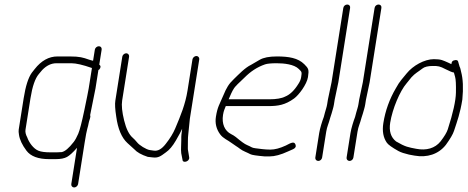

<svg xmlns="http://www.w3.org/2000/svg" viewBox="-20 -714 2065 847"><path d="M416.3 -510C407.9 -510 399.7 -503.2 398.4 -495L390.6 -446C384.2 -447.3 377.6 -449.2 371 -451.5C346.5 -460.1 332 -465 287.6 -465H233.6C195.6 -465 162 -446.3 132.8 -409L120.2 -393C104.8 -371.4 92.9 -334.1 84.5 -281L62.5 -142C61.6 -136.7 62.1 -129 63.8 -119C67 -97.6 78 -74.4 96.6 -49.5C115.2 -24.5 148.7 -12 196.9 -12H225.9C247.2 -12 263.8 -15.2 275.5 -21.6C287.2 -28.1 302 -41.5 319.8 -62L294.5 98C293.2 105.9 299.2 113 307.1 113C315 113 323.2 105.9 324.5 98L353.3 -84C358.4 -116 362.3 -136.7 365.1 -146C367.9 -155.3 369.9 -163.8 371.2 -171.5C373.1 -183.5 381.5 -197.2 377.6 -206L401.3 -324L414.1 -405C415.7 -406.3 417.2 -407.3 418.6 -408C425.3 -416.7 425.1 -423.7 417.9 -429L428.4 -495C429.7 -503.2 424.6 -510 416.3 -510ZM385.6 -414 371.3 -324C369.5 -312.7 363 -280.4 351.9 -227.2C340.7 -174 331.8 -139.5 325.1 -123.9C318.3 -108.3 311.8 -96.4 305.5 -88.2C284 -60.4 266.1 -45.3 251.8 -43C246.4 -42.3 239.3 -42 230.7 -42H201.7C178.8 -42 161.5 -44.3 149.8 -49C127 -58.1 107.7 -85.9 100.1 -108C93.4 -120.4 90.9 -131.7 92.5 -142L114.5 -281C122.7 -332.7 135 -368.2 151.3 -387.4C157.9 -395.1 162.8 -401 166.1 -405C185.3 -425 206.2 -435 228.9 -435H294.9C315.6 -435 345.8 -428 385.6 -414Z M846.4 -467C838.5 -467 830.3 -459.9 829 -452L807.5 -316C797.5 -253 777 -204.4 753.1 -147.7C743.7 -125.5 729.7 -102.6 711 -79C693.7 -56.7 676.7 -46.8 658.6 -49.5C651.9 -50.5 646 -51.3 641 -52C625.1 -54.1 593.7 -74.1 585 -85.8C577.9 -94.6 571.1 -101.3 565.8 -106C549.4 -120 536.6 -145.6 527.5 -183C518.4 -220.4 515.5 -249.4 518.8 -270L549.5 -464C550.7 -471.9 544.8 -479 536.9 -479C528.9 -479 520.7 -471.9 519.5 -464L488.8 -270C486.4 -255.3 487.7 -232 492.7 -200C500.1 -145.4 516.6 -106.4 542.1 -83C548 -77.7 558 -68.5 572.4 -55.5C583.9 -42.5 603.6 -31.3 631.9 -22C638.2 -21.3 645.6 -20.5 654.3 -19.5C678.6 -16.7 689.1 -25.1 711.5 -41.7C726.9 -52.2 741.6 -69.5 755.6 -93.7C769.6 -117.8 778.9 -135.3 783.6 -146C782.6 -140.1 781.4 -126.3 780.4 -120C779.8 -116 779.6 -107.6 779.7 -94.9C779.9 -72.7 777.3 -56.5 779.5 -38L785 -10C785.2 8.4 817.9 -1.4 814.6 -20L810 -48C808.8 -52.7 808.3 -58.2 808.7 -64.5C809.3 -76.6 808.2 -106.1 810.4 -120L817.5 -190L859 -452C860.3 -459.9 854.3 -467 846.4 -467Z M988.7 -276C996.7 -294 1003 -310.8 1013.2 -325.8C1018.1 -333 1033.4 -348.4 1058.9 -372C1085.2 -398.4 1113.8 -417.8 1149.1 -430C1158.7 -433.3 1175.8 -435 1200.3 -435C1232.3 -435 1277.5 -430.6 1298.3 -409.5C1311 -396.5 1312.4 -397.7 1308.6 -374C1307.1 -364 1303.2 -354.3 1297 -345C1279 -315.5 1259.3 -296.5 1238 -288C1222.7 -280 1198 -276 1168.7 -276ZM976 -246H1164C1206.5 -246 1237.9 -250.8 1277.6 -279.7C1298.6 -295 1333.5 -341.8 1338.6 -373.7C1343.9 -407.2 1341 -412.1 1322.6 -430.5C1294.5 -458.5 1253.9 -465 1201 -465C1167.5 -465 1142.3 -460 1125.4 -450.1C1112.8 -442.7 1100.4 -435.4 1087.8 -428.2C1060.6 -415.3 1032.5 -385.2 1012.5 -366C989.2 -343.7 980.3 -329.4 964.5 -291.5C948.1 -252.3 939.6 -243.6 932.5 -199C928 -170.4 934.2 -144.5 951.1 -121.5C964.5 -103.2 984.6 -96.2 1001.2 -83.5C1014.4 -73.4 1027.5 -66.4 1039.3 -57.1C1049.4 -48.6 1072.6 -40.4 1084.5 -33.8C1090.7 -30.3 1111.9 -27.1 1148 -24H1169.2C1191.9 -24 1219 -31.3 1250.7 -46L1273.3 -56C1283.5 -60.8 1287 -67.6 1283.5 -76.5C1277.7 -91.4 1264.6 -84.5 1240.8 -72C1214.9 -60 1192.2 -54 1172.7 -54C1147.4 -54 1124.7 -57.9 1106.5 -60C1089.2 -62 1089.8 -66.1 1070.4 -73.9C1058.9 -78.5 1043.4 -90.3 1020.3 -109.5C1013.8 -114.5 1007.1 -118.7 1000.3 -122C970.9 -136.4 957.6 -168.2 963.9 -207.5C966.9 -226.7 971.5 -233.5 976 -246Z M1401 -19 1419.1 -132.9C1422.8 -156.6 1429.3 -165.7 1436.9 -195L1442.7 -213C1446.1 -225.8 1450.9 -239.2 1453.1 -253L1456.4 -274L1472.6 -351L1524.5 -679C1525.9 -687.8 1520.4 -694 1511.9 -694C1503.5 -694 1495.9 -687.8 1494.5 -679L1442.6 -351L1426.6 -275L1423.2 -254C1421.2 -241 1416.6 -229.5 1413.4 -217L1408.4 -198C1401.1 -179 1391.5 -148.1 1388.1 -127L1371 -19C1369.7 -10.8 1375.8 -4 1384.1 -4C1392.5 -4 1399.7 -10.8 1401 -19Z M1539 -19 1557.1 -132.9C1560.8 -156.6 1567.3 -165.7 1574.9 -195L1580.7 -213C1584.1 -225.8 1588.9 -239.2 1591.1 -253L1594.4 -274L1610.6 -351L1662.5 -679C1663.9 -687.8 1658.4 -694 1649.9 -694C1641.5 -694 1633.9 -687.8 1632.5 -679L1580.6 -351L1564.6 -275L1561.2 -254C1559.2 -241 1554.6 -229.5 1551.4 -217L1546.4 -198C1539.1 -179 1529.5 -148.1 1526.1 -127L1509 -19C1507.7 -10.8 1513.8 -4 1522.1 -4C1530.5 -4 1537.7 -10.8 1539 -19Z M1982.4 -394C1982.8 -392 1984.5 -385.6 1987.7 -374.8C1990.8 -364 1992 -340.8 1991.3 -305.1C1990.6 -269.5 1978.6 -215.6 1955.4 -143.5C1951 -129.8 1940.3 -112 1923.3 -90C1899.2 -59.8 1860.5 -48.9 1816.7 -57.5C1781.8 -64.3 1768.9 -65.5 1727.3 -90C1704.1 -108.2 1695.5 -135.8 1701.3 -172.7C1711.1 -234.3 1744.6 -312.9 1773.3 -346C1780.2 -354 1787.5 -363 1795.1 -373C1811.6 -391.2 1824.9 -397.1 1843.2 -411.5C1852.7 -419.2 1868.1 -423 1889.4 -423C1913 -423 1920.1 -422.2 1946.2 -408.5C1963.8 -399.5 1975.8 -394.7 1982.4 -394ZM1971.3 -431C1967.6 -433 1962.6 -435.3 1956.4 -438C1934.8 -447.2 1927.2 -453 1894.1 -453C1852.2 -453 1801.4 -424.3 1773.8 -390L1750.3 -361.5C1742.8 -352.5 1734.9 -340.3 1726.5 -325C1698.2 -276.8 1679.7 -225.4 1671.1 -171C1665.5 -135.8 1670.7 -106.8 1686.8 -84C1692.9 -75.4 1709.8 -63.3 1737.5 -47.8C1748.4 -41.7 1765.3 -36.4 1784.3 -32L1808.8 -27.5C1863.9 -17.6 1914.3 -33.4 1946.9 -75C1965.9 -101.1 1977.9 -121.6 1982.8 -136.5C1997.3 -180.6 2009.8 -213.5 2019.6 -275C2024.5 -325 2022.7 -366 2014 -398C2011.8 -406.2 2011.2 -413.8 2007.5 -420L2001.7 -440C2000.1 -449 1993.1 -451.4 1980.8 -447C1975.1 -445 1972 -439.7 1971.3 -431Z"/></svg>

Font: MewTooHand
Style: CondIta
Weight: 400
Designer: Mew Too, Robert Jablonski
Version: Version 0.77